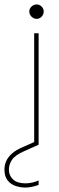

<svg xmlns="http://www.w3.org/2000/svg" viewBox="-84 -652 264 865"><path d="M70 0V-502H90V0ZM81 -567Q68 -567 58 -577Q48 -587 48 -600Q48 -613 58 -622.5Q68 -632 81 -632Q94 -632 103.5 -622.5Q113 -613 113 -600Q113 -587 103.5 -577Q94 -567 81 -567ZM31 193Q9 193 -13 186Q-35 179 -49.5 161Q-64 143 -64 112Q-64 93 -56.5 75Q-49 57 -31 40.5Q-13 24 18 11L79 -16L90 0L23 30Q-16 47 -30 68Q-44 89 -44 112Q-44 139 -25 156.5Q-6 174 31 174Q45 174 61 170.5Q77 167 90 161V181Q77 186 60.5 189.5Q44 193 31 193Z"/></svg>

Font: DM Sans 16pt Thin
Style: Regular
Weight: 250
Version: Version 4.004;gftools[0.9.30]